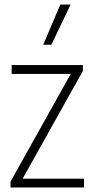

<svg xmlns="http://www.w3.org/2000/svg" viewBox="-20 -828 415 848"><path d="M26.5 0V-26L292.5 -501.5H31.5V-540.5H346V-514.5L80 -39H351V0ZM171 -630.5 246.5 -808H292L207 -630.5Z"/></svg>

Font: Encode Sans Condensed Condensed ExtraLight
Style: Regular
Weight: 200
Width: 3
Designer: Multiple Designers
Foundry: Impallari Type
Version: Version 3.000; ttfautohint (v1.8.3) -l 8 -r 50 -G 200 -x 14 